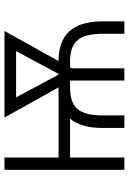

<svg xmlns="http://www.w3.org/2000/svg" viewBox="119 -687 568 846"><g transform="rotate(-90 403.0 -264.0)"><path d="M497.1 -290H500.5L600.6 -477.1H397ZM262.2 0V-99.6Q263.2 -192.4 303.2 -239.3H131.8V0H77.6V-528.3H131.8V-290H440.9L308.1 -528.3H689.5L557.1 -290Q644 -290 687.3 -243.2Q730.5 -196.3 731.9 -101.1V0H677.2V-98.1Q676.8 -172.4 649.9 -205.1Q623 -237.8 562.5 -239.3H529.3L524.9 -231V0H471.2V-235.4L469.2 -239.3H432.6Q370.6 -237.3 344.5 -205.1Q318.4 -172.9 317.4 -100.6V0Z"/></g></svg>

Font: MAUL Condensed Light
Style: Light
Weight: 300
Designer: MAUL
Version: Version 2.137; 2017; ttfautohint (v1.8.3)